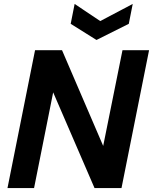

<svg xmlns="http://www.w3.org/2000/svg" viewBox="-20 -955 777 975"><path d="M737 -700 597 0H460L250 -486L153 0H18L158 -700H295L504 -214L602 -700ZM654 -935 634 -834 470 -752 339 -834 359 -935 489 -848Z"/></svg>

Font: Albert Sans
Style: Bold Italic
Weight: 700
Italic angle: -11.25°
Designer: Andreas Rasmussen
Foundry: a.Foundry
Version: Version 1.025